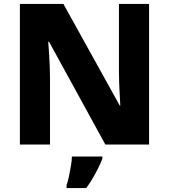

<svg xmlns="http://www.w3.org/2000/svg" viewBox="-20 -734 858 975"><path d="M737 0H515L229 -522H225Q227 -499 229 -466.5Q231 -434 232.5 -400.5Q234 -367 234 -338V0H81V-714H302L588 -198H591Q590 -220 588 -251Q586 -282 585 -315.5Q584 -349 584 -374V-714H737ZM500 72Q490 97 478 121Q466 145 451.5 170Q437 195 418 221H318V207Q325 187 330.5 160Q336 133 340.5 106.5Q345 80 345 61H500Z"/></svg>

Font: Noto Sans Khmer ExtraBold
Style: Regular
Weight: 800
Version: Version 2.003